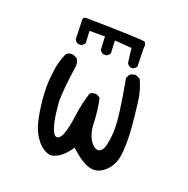

<svg xmlns="http://www.w3.org/2000/svg" viewBox="-101 -639 702 718"><g transform="rotate(20 250.0 -280.0)"><path d="M352.5 -427.2Q361.3 -431.6 365.7 -439.9L363.8 -507.3Q364.7 -514.2 364.7 -519Q364.7 -533.7 357.9 -536.1Q352.1 -538.1 299.6 -540.3Q247.1 -542.5 125 -544.4Q117.2 -543.9 114.3 -541Q111.3 -538.1 111.3 -531.2Q111.3 -528.8 111.8 -524.9L113.8 -456.1Q118.2 -447.3 127 -442.9H140.6Q149.4 -447.3 153.8 -455.6L151.4 -503.4H212.9L215.3 -452.1Q219.7 -443.4 228.5 -439H242.2Q251 -443.4 255.4 -451.7L252.9 -502L320.8 -497.1L327.6 -440.9Q331.5 -431.6 340.8 -427.2ZM73.2 -285.6Q71.8 -269.5 71.8 -248.5Q71.8 -227.5 74.2 -201.7Q78.6 -154.8 88.1 -116Q97.7 -77.1 120.6 -48.8Q142.6 -22 172.4 -16.1Q211.4 -21 243.2 -66.4L248.5 -74.2L255.4 -67.9Q307.1 -20.5 342.3 -20.5Q368.7 -20.5 392.6 -44.4Q420.4 -72.8 423.8 -122.6Q425.3 -145.5 425.3 -170.4Q425.3 -214.8 412.6 -316.4Q407.2 -360.4 389.2 -398.9L373.5 -406.7Q371.6 -407.2 369.1 -407.2Q366.7 -407.2 362.8 -406.2Q354.5 -405.3 347.7 -399.9L339.8 -384.8Q354 -309.6 359.9 -261.7Q365.7 -215.8 365.7 -193.8Q365.7 -162.6 359.4 -130.9Q355 -109.4 346.7 -101.1Q340.3 -95.2 333 -95.2Q322.8 -95.2 312 -106Q285.6 -132.3 284.2 -187.5Q282.7 -236.3 272 -282.2L257.3 -289.6Q255.4 -290 253.9 -290Q240.7 -290 231.9 -283.2Q216.8 -236.3 210.4 -186.5Q203.6 -133.3 192.9 -108.4Q188 -97.7 183.6 -93.3Q178.2 -87.9 172.9 -87.9Q165 -87.9 159.7 -96.7Q150.4 -111.3 144.3 -140.6Q138.2 -169.9 135.3 -208Q134.8 -213.9 134.8 -222.2Q134.8 -263.7 147.9 -356Q148.9 -360.8 148.9 -365.7Q148.9 -379.9 141.1 -391.1L124.5 -398.9Q122.6 -399.4 121.1 -399.4Q107.4 -399.4 98.6 -392.1Q87.9 -370.1 82.3 -346.9Q76.7 -323.7 73.2 -285.6Z"/></g></svg>

Font: NaikaiFont
Style: Light
Weight: 300
Version: Version 1.89